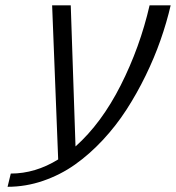

<svg xmlns="http://www.w3.org/2000/svg" viewBox="-20 -550 669 730"><path d="M8.8 160.2 21 109.9Q114.3 109.9 201.2 56.2L178.2 -529.8H249L267.1 6.8Q365.7 -81.1 439 -225.8Q512.2 -370.6 548.8 -529.8H628.9Q613.8 -464.4 590.3 -397.5Q566.9 -330.6 533.7 -262.5Q500.5 -194.3 460.7 -132.8Q420.9 -71.3 370.6 -17.3Q320.3 36.6 265.1 75.7Q210 114.7 144 137.5Q78.1 160.2 8.8 160.2Z"/></svg>

Font: Pfennig
Style: Italic
Weight: 500
Italic angle: -13°
Version: Version 20120410 ; ttfautohint (v0.8)